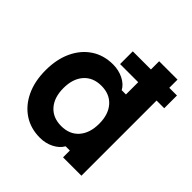

<svg xmlns="http://www.w3.org/2000/svg" viewBox="-224 -1015 1198 1198"><g transform="rotate(45 375.0 -416.0)"><path d="M340.3 -663.1V-775.4H730V-663.1ZM311.7 16Q229.8 16 168.7 -24.4Q107.5 -64.9 73.1 -137.5Q38.7 -210.2 38.7 -307.4Q38.7 -404.7 73.1 -477.5Q107.5 -550.4 168.7 -590.6Q229.8 -630.9 311.7 -630.9Q361 -630.9 402.5 -610.4Q444.1 -589.9 462.9 -554.9H500.3V-848H662.3V0H500.3V-60H462.9Q443.8 -26 402.5 -5Q361.3 16 311.7 16ZM354 -129.6Q427.6 -129.6 469.7 -177.4Q511.7 -225.3 511.7 -307.6Q511.7 -389.8 469.7 -437.5Q427.6 -485.3 354 -485.3Q280.4 -485.3 238.3 -437.4Q196.3 -389.6 196.3 -307.3Q196.3 -225 238.3 -177.3Q280.4 -129.6 354 -129.6Z"/></g></svg>

Font: Martian Mono SemiExpanded
Style: Regular
Weight: 400
Width: 6
Monospace: yes
Designer: Roman Shamin
Foundry: Evil Martians
Version: Version 1.000